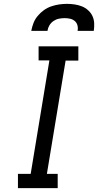

<svg xmlns="http://www.w3.org/2000/svg" viewBox="-20 -975 508 995"><path d="M73 0V-74H139L236 -662H180V-735H386V-661H320L223 -74H279V0ZM142 -815Q146 -836 153.5 -855.5Q161 -875 175 -892Q189 -909 207 -922Q225 -935 245.5 -942Q266 -949 286.5 -952Q307 -955 327 -955Q347 -955 367 -952Q387 -949 404.5 -942Q422 -935 436.5 -922Q451 -909 459 -892Q467 -875 468 -855Q469 -835 466 -815H382Q385 -829 381.5 -843Q378 -857 367.5 -866Q357 -875 343 -878Q329 -881 315 -881Q300 -881 285 -878Q270 -875 257 -866Q244 -857 236 -843.5Q228 -830 226 -815Z"/></svg>

Font: Zed Sans Extended
Style: Italic
Weight: 400
Width: 7
Italic angle: -9°
Designer: Belleve Invis
Foundry: Belleve Invis
Version: Version 1.0.0; ttfautohint (v1.8.4)